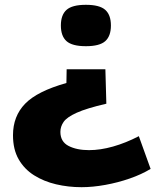

<svg xmlns="http://www.w3.org/2000/svg" viewBox="-20 -569 662 798"><path d="M441 -463Q441 -419 417.5 -398Q394 -377 337 -377Q280 -377 256.5 -398Q233 -419 233 -463Q233 -507 256.5 -528Q280 -549 337 -549Q394 -549 417.5 -528Q441 -507 441 -463ZM418 -281 422 -138Q340 -119 299 -100.5Q258 -82 244.5 -62.5Q231 -43 231 -21Q231 20 265 37.5Q299 55 350 55Q397 55 450 40Q503 25 557 -3L606 133Q568 156 519 173Q470 190 417.5 199.5Q365 209 319 209Q264 209 213 197Q162 185 121.5 159.5Q81 134 57.5 93Q34 52 34 -7Q34 -86 84.5 -138Q135 -190 256 -224L257 -281Z"/></svg>

Font: Georama Extended
Style: Bold
Weight: 700
Width: 7
Designer: Jean-Baptiste Levee
Foundry: Production Type
Version: Version 1.000